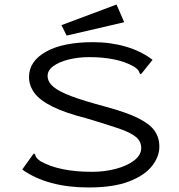

<svg xmlns="http://www.w3.org/2000/svg" viewBox="-20 -817 790 847"><path d="M371 10Q190 10 78 -69L123 -132L129 -140L135 -136Q136 -128 140.5 -122Q145 -116 158 -106Q241 -59 386 -59Q441 -59 490.5 -72Q540 -85 571.5 -109Q603 -133 603 -164Q603 -193 580 -212.5Q557 -232 504.5 -250Q452 -268 365 -294Q267 -319 211 -347Q155 -375 131.5 -407.5Q108 -440 108 -477Q108 -547 183 -589Q258 -631 391 -631Q468 -631 536 -611Q604 -591 653 -553L608 -497L601 -489L596 -494Q594 -502 589.5 -507.5Q585 -513 573 -522Q533 -545 483 -555Q433 -565 375 -565Q325 -565 283 -554.5Q241 -544 215.5 -525.5Q190 -507 190 -482Q190 -456 215 -434.5Q240 -413 296.5 -392Q353 -371 447 -346Q539 -321 590 -295.5Q641 -270 662 -240Q683 -210 683 -170Q683 -126 650.5 -84.5Q618 -43 549 -16.5Q480 10 371 10ZM274 -660 251 -706 494 -797 528 -719Z"/></svg>

Font: Inconsolata ExtraExpanded
Style: Regular
Weight: 400
Width: 8
Monospace: yes
Designer: Raph Levien, Cyreal, Brenton Simpson
Foundry: Raph Levien, Cyreal, Google
Version: Version 3.000; ttfautohint (v1.8.2.53-6de2)